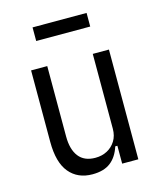

<svg xmlns="http://www.w3.org/2000/svg" viewBox="-108 -782 730 872"><g transform="rotate(-15 256.5 -345.5)"><path d="M361 0V-84H351Q336 -37 304.5 -12.5Q273 12 219 12Q150 12 110.5 -35.5Q71 -83 71 -180V-516H147V-185Q147 -124 173 -90.5Q199 -57 251 -57Q282 -57 306.5 -70Q331 -83 346 -107Q361 -131 361 -164V-516H437V0ZM128 -639V-703H382V-639Z"/></g></svg>

Font: IBM Plex Sans Condensed
Style: Regular
Weight: 400
Width: 3
Designer: Mike Abbink, Paul van der Laan, Pieter van Rosmalen
Foundry: Bold Monday
Version: Version 3.201